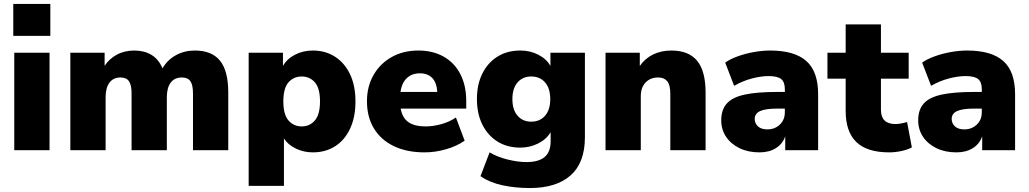

<svg xmlns="http://www.w3.org/2000/svg" viewBox="-20 -758 5192 969"><path d="M47 -577V-738H234V-577ZM52 0V-492H230V0Z M335 0V-492H508V-426Q531 -461 569.5 -482Q608 -503 658 -503Q708 -503 744.5 -481Q781 -459 800 -413Q825 -456 868 -479.5Q911 -503 963 -503Q1049 -503 1090.5 -451.5Q1132 -400 1132 -291V0H954V-286Q954 -329 941 -348Q928 -367 898 -367Q861 -367 841.5 -341Q822 -315 822 -267V0H644V-286Q644 -329 631 -348Q618 -367 588 -367Q552 -367 532.5 -341Q513 -315 513 -267V0Z M1235 180V-492H1408V-425Q1428 -461 1469 -482Q1510 -503 1559 -503Q1622 -503 1670.5 -472Q1719 -441 1746.5 -383.5Q1774 -326 1774 -246Q1774 -167 1747 -109Q1720 -51 1671.5 -20Q1623 11 1559 11Q1513 11 1473.5 -8Q1434 -27 1413 -59V180ZM1503 -120Q1543 -120 1569 -150Q1595 -180 1595 -246Q1595 -313 1569 -342.5Q1543 -372 1503 -372Q1462 -372 1436 -342.5Q1410 -313 1410 -246Q1410 -180 1436 -150Q1462 -120 1503 -120Z M2123 11Q2033 11 1967.5 -20.5Q1902 -52 1867 -110Q1832 -168 1832 -247Q1832 -322 1865.5 -380Q1899 -438 1957.5 -470.5Q2016 -503 2091 -503Q2165 -503 2219.5 -472Q2274 -441 2303.5 -383.5Q2333 -326 2333 -249V-210H2002Q2011 -162 2042 -141Q2073 -120 2128 -120Q2166 -120 2207.5 -131.5Q2249 -143 2281 -165L2325 -48Q2287 -21 2232 -5Q2177 11 2123 11ZM2099 -388Q2059 -388 2033.5 -364Q2008 -340 2001 -294H2187Q2184 -341 2161.5 -364.5Q2139 -388 2099 -388Z M2654 191Q2580 191 2515.5 177Q2451 163 2405 131L2451 11Q2489 34 2541.5 47Q2594 60 2637 60Q2698 60 2728.5 34.5Q2759 9 2759 -45V-91Q2738 -55 2696 -34Q2654 -13 2606 -13Q2540 -13 2491 -43.5Q2442 -74 2414.5 -129Q2387 -184 2387 -258Q2387 -332 2414.5 -387Q2442 -442 2491 -472.5Q2540 -503 2606 -503Q2656 -503 2697.5 -481.5Q2739 -460 2758 -425V-492H2932V-66Q2932 63 2860 127Q2788 191 2654 191ZM2661 -144Q2705 -144 2731 -174Q2757 -204 2757 -258Q2757 -312 2731 -342Q2705 -372 2661 -372Q2618 -372 2592 -342Q2566 -312 2566 -258Q2566 -204 2592 -174Q2618 -144 2661 -144Z M3036 0V-492H3209V-425Q3235 -463 3276 -483Q3317 -503 3368 -503Q3456 -503 3498.5 -451Q3541 -399 3541 -291V0H3363V-284Q3363 -329 3347.5 -348Q3332 -367 3302 -367Q3262 -367 3238 -341.5Q3214 -316 3214 -273V0Z M3813 11Q3756 11 3712.5 -10Q3669 -31 3644.5 -67.5Q3620 -104 3620 -151Q3620 -204 3648 -235.5Q3676 -267 3738 -280.5Q3800 -294 3903 -294H3941V-308Q3941 -344 3922.5 -359Q3904 -374 3859 -374Q3821 -374 3775 -362Q3729 -350 3685 -325L3640 -442Q3665 -460 3704 -474Q3743 -488 3786 -495.5Q3829 -503 3867 -503Q3990 -503 4049.5 -450Q4109 -397 4109 -283V0H3943V-70Q3930 -32 3896 -10.5Q3862 11 3813 11ZM3853 -105Q3890 -105 3915.5 -129Q3941 -153 3941 -192V-210H3903Q3844 -210 3816.5 -197.5Q3789 -185 3789 -158Q3789 -135 3805.5 -120Q3822 -105 3853 -105Z M4468 11Q4356 11 4302 -41Q4248 -93 4248 -198V-361H4156V-492H4248V-635H4426V-492H4566V-361H4426V-204Q4426 -132 4499 -132Q4511 -132 4525.5 -134.5Q4540 -137 4558 -142L4582 -14Q4559 -2 4528 4.5Q4497 11 4468 11Z M4807 11Q4750 11 4706.5 -10Q4663 -31 4638.5 -67.5Q4614 -104 4614 -151Q4614 -204 4642 -235.5Q4670 -267 4732 -280.5Q4794 -294 4897 -294H4935V-308Q4935 -344 4916.5 -359Q4898 -374 4853 -374Q4815 -374 4769 -362Q4723 -350 4679 -325L4634 -442Q4659 -460 4698 -474Q4737 -488 4780 -495.5Q4823 -503 4861 -503Q4984 -503 5043.5 -450Q5103 -397 5103 -283V0H4937V-70Q4924 -32 4890 -10.5Q4856 11 4807 11ZM4847 -105Q4884 -105 4909.5 -129Q4935 -153 4935 -192V-210H4897Q4838 -210 4810.5 -197.5Q4783 -185 4783 -158Q4783 -135 4799.5 -120Q4816 -105 4847 -105Z"/></svg>

Font: Nunito Sans Black
Style: Regular
Weight: 900
Designer: Vernon Adams
Foundry: Vernon Adams
Version: Version 3.006; ttfautohint (v1.8.3)